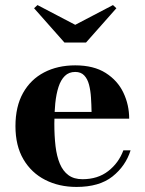

<svg xmlns="http://www.w3.org/2000/svg" viewBox="-20 -728 574 758"><path d="M282 10Q213 10 158.5 -17.8Q104 -45.5 72.5 -99Q41 -152.5 41 -230Q41 -307.5 71 -361Q101 -414.5 154.2 -442.2Q207.5 -470 277 -470Q350 -470 397.2 -440Q444.5 -410 467.2 -362Q490 -314 490 -259.5H107.5V-286H341.5Q341 -314.5 339.2 -342.5Q337.5 -370.5 331.5 -393.5Q325.5 -416.5 312.5 -430.2Q299.5 -444 277 -444Q252 -444 236 -428.2Q220 -412.5 211 -384.8Q202 -357 198.2 -320Q194.5 -283 194.5 -240Q194.5 -191.5 199.2 -151.2Q204 -111 216.2 -81.8Q228.5 -52.5 250.2 -36.5Q272 -20.5 305.5 -20.5Q366 -20.5 407.2 -52.5Q448.5 -84.5 467 -134.5H495.5Q476 -72.5 424 -31.2Q372 10 282 10ZM234.5 -560 114.5 -695.5 128 -708 277 -630 426 -708 439.5 -695.5 319.5 -560Z"/></svg>

Font: Bodoni Moda SC 9pt
Style: Bold
Weight: 700
Designer: Owen Earl
Foundry: indestructible type
Version: Version 2.005